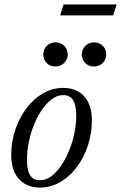

<svg xmlns="http://www.w3.org/2000/svg" viewBox="-20 -835 546 865"><path d="M265.5 -439Q305.5 -439 334.2 -421.8Q363 -404.5 378.5 -372Q394 -339.5 394 -293Q394 -234.5 376.2 -180Q358.5 -125.5 326.5 -82.8Q294.5 -40 252 -15Q209.5 10 159.5 10Q120 10 91 -7.2Q62 -24.5 46.2 -57.2Q30.5 -90 30.5 -136Q30.5 -195 48.5 -249.2Q66.5 -303.5 98.5 -346.2Q130.5 -389 173 -414Q215.5 -439 265.5 -439ZM160.5 -23Q186 -23 210 -40.2Q234 -57.5 254.5 -87.2Q275 -117 290.5 -154.5Q306 -192 314.8 -233.2Q323.5 -274.5 323.5 -314Q323.5 -361.5 309.2 -384Q295 -406.5 264.5 -406.5Q238.5 -406.5 214.5 -389Q190.5 -371.5 170 -342Q149.5 -312.5 134 -274.8Q118.5 -237 110 -195.8Q101.5 -154.5 101.5 -115Q101.5 -68.5 115.5 -45.8Q129.5 -23 160.5 -23ZM229.5 -535.5Q205 -535.5 190 -551.2Q175 -567 175 -589.5Q175 -604.5 182 -616.8Q189 -629 201.5 -636.5Q214 -644 230 -644Q254.5 -644 269.8 -628.2Q285 -612.5 285 -590Q285 -575 277.8 -562.8Q270.5 -550.5 258.2 -543Q246 -535.5 229.5 -535.5ZM403 -535.5Q379 -535.5 363.8 -551.2Q348.5 -567 348.5 -589.5Q348.5 -604.5 355.8 -616.8Q363 -629 375.5 -636.5Q388 -644 404 -644Q428.5 -644 443.5 -628.2Q458.5 -612.5 458.5 -590Q458.5 -575 451.5 -562.8Q444.5 -550.5 432 -543Q419.5 -535.5 403 -535.5ZM251 -765.5 266.5 -815H505.5L490 -765.5Z"/></svg>

Font: Newsreader 20pt
Style: Italic
Weight: 400
Italic angle: -17°
Version: Version 1.003